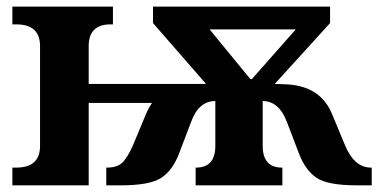

<svg xmlns="http://www.w3.org/2000/svg" viewBox="-20 -556 1135 576"><path d="M566.9 -53.2H567.9Q626 -53.2 626 -118.2V-252.9Q575.7 -252.9 553.2 -189.9L517.1 -95.2Q498 -44.9 463.9 -22.5Q429.7 0 342.8 0H298.8V-53.2H300.8Q331.1 -53.2 346.7 -67.9Q362.3 -82.5 378.9 -120.1L418 -213.9Q425.3 -231.4 436 -247.1H246.1V0H17.1V-53.2H28.8Q100.1 -53.2 100.1 -118.2V-418Q100.1 -482.9 28.8 -482.9H17.1V-536.1H318.8V-482.9H312Q246.1 -482.9 246.1 -418V-304.2H598.1L439 -486.8V-536.1H970.2V-486.8L804.2 -304.2L835 -303.2Q940.9 -299.8 976.1 -213.9L1015.1 -120.1Q1043 -53.2 1092.8 -53.2H1095.2V0H1050.8Q961.9 0 928.7 -23.2Q895.5 -46.4 877 -95.2L840.8 -189.9Q816.9 -252.9 768.1 -252.9V-118.2Q768.1 -53.2 826.2 -53.2H827.1V0H566.9ZM731 -318.8H735.8L867.2 -467.8H608.9Z"/></svg>

Font: Droid Serif
Style: Bold
Weight: 700
Designer: Monotype Design team
Foundry: Monotype Imaging Inc.
Version: Version 1.03